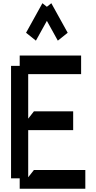

<svg xmlns="http://www.w3.org/2000/svg" viewBox="-20 -1156 589 1180"><path d="M153.3 -66.4 188.5 -111.3H504.4V3.9H101.1V-60.1H47.9V-751H101.1V-814.9H478.5V-700.2H153.3V-426.8L188.5 -471.7H429.7V-356.4H153.3ZM396 -954.6 335.4 -906.2 268.1 -1027.8 200.7 -906.2 140.1 -954.6 240.7 -1136.2 268.1 -1114.3 295.4 -1136.2Z"/></svg>

Font: Gap Sans
Style: Bold
Weight: 400
Designer: Alexandre Liziard and Etienne Ozeray
Foundry: Interstices.io
Version: Version 1.610